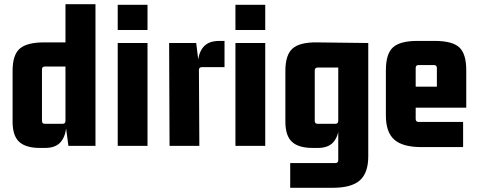

<svg xmlns="http://www.w3.org/2000/svg" viewBox="-20 -695 2277 915"><path d="M292 -675H435V0H306L292 -105H296Q296 -53 272 -21.5Q248 10 195 10H170Q103 10 71.5 -19Q40 -48 40 -115V-358Q40 -433 74 -463Q108 -493 190 -493H292ZM292 -119V-394L307 -378H194Q180 -378 180 -364V-119Q180 -105 194 -105H278Q292 -105 292 -119Z M683 0H541V-490H683ZM683 -552H541V-672H683Z M1025 -500H1050V-375H942Q928 -375 928 -361L930 0H788L786 -490H915L928 -385H923Q923 -438 947.5 -469Q972 -500 1025 -500Z M1244 0H1102V-490H1244ZM1244 -552H1102V-672H1244Z M1592 -119V-389L1607 -373H1494Q1480 -373 1480 -359V-119Q1480 -105 1494 -105H1578Q1592 -105 1592 -119ZM1578 82Q1592 82 1592 68V-105H1596Q1596 -53 1572 -21.5Q1548 10 1495 10H1470Q1403 10 1371.5 -19Q1340 -48 1340 -115V-358Q1340 -433 1374 -463.5Q1408 -494 1490 -493L1735 -490V50Q1735 129 1695 164.5Q1655 200 1565 200H1363V82Z M2187 6H1989Q1899 6 1859 -29.5Q1819 -65 1819 -144V-360Q1819 -439 1853 -469.5Q1887 -500 1969 -500H2052Q2135 -500 2168.5 -469.5Q2202 -439 2202 -360V-182H1945V-282H2062V-371Q2062 -385 2048 -385H1975Q1961 -385 1961 -371V-128Q1961 -114 1975 -114H2187Z"/></svg>

Font: Gemunu Libre ExtraLight ExtraBold
Style: Regular
Weight: 800
Version: Version 1.100